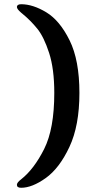

<svg xmlns="http://www.w3.org/2000/svg" viewBox="-20 -809 436 909"><path d="M60 66Q60 55 80 40Q141 -8 189 -103.5Q237 -199 237 -369Q237 -483 212.5 -558.5Q188 -634 157 -672.5Q126 -711 86 -744L80 -749Q60 -766 60 -776Q60 -782 65 -785.5Q70 -789 80 -789Q136 -789 199.5 -750.5Q263 -712 309.5 -618Q356 -524 356 -369Q356 -214 308.5 -113Q261 -12 196.5 34Q132 80 80 80Q60 80 60 66Z"/></svg>

Font: Raigarh
Style: Regular
Weight: 400
Designer: jaikishan Patel
Foundry: MagicType
Version: Version 1.000;FEAKit 1.0